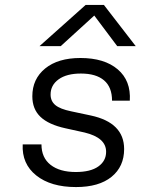

<svg xmlns="http://www.w3.org/2000/svg" viewBox="-20 -747 570 778"><path d="M327 -727H401L530 -560H455L362 -684L226 -560H140ZM323 -210 246 -227Q177 -242 144 -273.5Q111 -305 111 -357Q111 -427 163 -469.5Q215 -512 306 -512Q403 -512 457 -466Q511 -420 506 -339H434Q434 -394 401.5 -421.5Q369 -449 308 -449Q250 -449 217.5 -425.5Q185 -402 185 -364Q185 -337 204.5 -321Q224 -305 268 -296L348 -279Q483 -250 483 -143Q483 -72 432 -30.5Q381 11 288 11Q186 11 127 -36Q68 -83 72 -162H148Q148 -108 185 -79Q222 -50 287 -50Q347 -50 378.5 -72.5Q410 -95 410 -132Q410 -189 323 -210Z"/></svg>

Font: Overused Grotesk
Style: Italic
Weight: 400
Italic angle: -10°
Version: Version 0.003